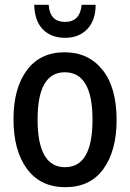

<svg xmlns="http://www.w3.org/2000/svg" viewBox="-20 -767 540 797"><path d="M251 10Q148 10 92 -66Q36 -142 36 -272Q36 -401 91.5 -475.5Q147 -550 248 -550Q347 -550 405.5 -477Q464 -404 464 -269Q464 -142 409.5 -66Q355 10 251 10ZM250 -73Q364 -73 364 -270Q364 -467 249 -467Q136 -467 136 -271Q136 -73 250 -73ZM250 -610Q193 -610 158.5 -644.5Q124 -679 122 -747H182Q187 -676 250 -676Q312 -676 319 -747H377Q377 -683 342.5 -646.5Q308 -610 250 -610Z"/></svg>

Font: Noto Sans Mono ExtraCondensed Medium
Style: Regular
Weight: 500
Width: 2
Designer: Monotype Design Team
Foundry: Monotype Imaging Inc.
Version: Version 2.014